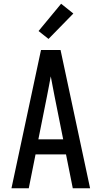

<svg xmlns="http://www.w3.org/2000/svg" viewBox="-20 -1001 540 1021"><path d="M41 0 198 -735H302L459 0H367L331 -180H169L133 0ZM316 -260 270 -490Q265 -516 260 -542Q255 -568 250 -595Q245 -568 240 -542Q235 -516 230 -490L184 -260ZM238 -794 185 -836 305 -981 370 -929Z"/></svg>

Font: Iosevka Custom Medium
Style: Regular
Weight: 500
Monospace: yes
Designer: Belleve Invis
Foundry: Belleve Invis
Version: Version 32.5.0; ttfautohint (v1.8.4)